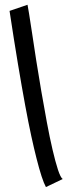

<svg xmlns="http://www.w3.org/2000/svg" viewBox="-20 -759 303 794"><path d="M239.3 -18.6 169.9 14.6Q153.3 -15.6 130.9 -104.5Q121.1 -142.6 109.4 -196.3Q97.7 -250 84 -324.2Q70.3 -398.4 54.2 -494.6Q38.1 -590.8 19.5 -713.9L93.8 -739.3Q94.7 -735.4 100.1 -703.1Q105.5 -670.9 112.8 -621.1Q120.1 -571.3 129.9 -508.8Q139.6 -446.3 150.9 -381.3Q162.1 -316.4 173.8 -253.4Q185.5 -190.4 197.3 -140.1Q209 -89.8 219.7 -57.1Q230.5 -24.4 239.3 -18.6Z"/></svg>

Font: Miniver
Style: Regular
Weight: 400
Designer: Dathan Boardman
Foundry: Open Window
Version: Version 1.000